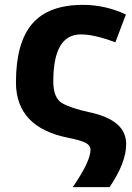

<svg xmlns="http://www.w3.org/2000/svg" viewBox="-20 -576 538 781"><path d="M44.9 -241.2Q44.9 -401.4 110.6 -478.8Q176.3 -556.2 317.9 -556.2Q407.7 -556.2 492.2 -517.1L449.2 -403.8Q364.7 -436 308.6 -436Q196.8 -436 196.8 -245.1Q196.8 -176.8 233.4 -156Q270 -135.3 343.3 -119.6Q416.5 -104 454.8 -72.3Q493.2 -40.5 493.2 11.2Q493.2 85.4 425.8 185.1H275.9Q348.1 80.6 348.1 33.2Q348.1 15.6 328.1 5.1Q308.1 -5.4 259.8 -15.1Q44.9 -56.6 44.9 -241.2Z"/></svg>

Font: NotoSans-Bold
Style: Bold
Weight: 700
Designer: Monotype Design team
Foundry: Monotype Imaging Inc.
Version: Version 1.04